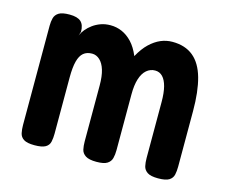

<svg xmlns="http://www.w3.org/2000/svg" viewBox="-77 -587 823 698"><g transform="rotate(15 334.5 -237.5)"><path d="M104 9Q76 9 63.5 1Q51 -7 48 -21Q45 -35 45 -51V-425Q45 -441 48.5 -454Q52 -467 64.5 -475Q77 -483 105 -483Q135 -483 148 -471Q161 -459 161 -433L156 -418Q161 -430 170.5 -441.5Q180 -453 193 -462.5Q206 -472 222.5 -478Q239 -484 259 -484Q282 -484 302.5 -475Q323 -466 340.5 -447.5Q358 -429 371 -398Q388 -429 407.5 -447.5Q427 -466 448 -475Q469 -484 492 -484Q540 -484 570.5 -459Q601 -434 615 -384Q629 -334 629 -260V-51Q629 -34 626 -20.5Q623 -7 610.5 1Q598 9 569 9Q541 9 528.5 0.5Q516 -8 513 -21.5Q510 -35 510 -52V-262Q510 -297 504 -320Q498 -343 486.5 -355Q475 -367 458 -367Q440 -367 426 -355Q412 -343 404.5 -319.5Q397 -296 397 -261V-51Q397 -34 393.5 -20.5Q390 -7 377.5 1Q365 9 337 9Q309 9 296 0.5Q283 -8 280 -21.5Q277 -35 277 -52V-262Q277 -297 270 -320Q263 -343 250 -355Q237 -367 221 -367Q201 -367 188.5 -356.5Q176 -346 170 -323Q164 -300 164 -262V-50Q164 -34 161 -20Q158 -6 145 1.5Q132 9 104 9Z"/></g></svg>

Font: Fredoka Condensed Medium
Style: Regular
Weight: 500
Width: 3
Designer: Ben Nathan
Foundry: Milena B. Brandão, Ben Nathan
Version: Version 2.001